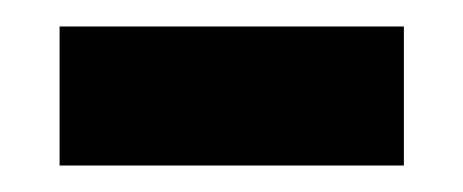

<svg xmlns="http://www.w3.org/2000/svg" viewBox="-20 -345 350 145"><path d="M25 -220V-325H285V-220Z"/></svg>

Font: Noto Naskh Arabic UI
Style: Regular
Weight: 400
Designer: Monotype Design Team, David Williams, Mohamad Dakak and Nizar Qandah
Foundry: Monotype Imaging Inc.
Version: Version 2.014